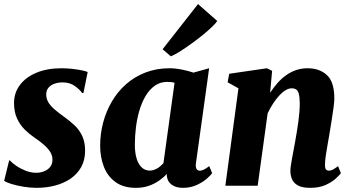

<svg xmlns="http://www.w3.org/2000/svg" viewBox="-21 -894 1687 924"><path d="M380.5 -446.5H374Q364.5 -461.5 340 -479.5Q315.5 -497.5 280 -497.5Q259.5 -497.5 241.5 -491.2Q223.5 -485 212.5 -472.2Q201.5 -459.5 201.5 -439.5Q201.5 -419.5 211.2 -402.5Q221 -385.5 240.5 -368.5Q260 -351.5 288.5 -331Q317 -311 339.5 -289.2Q362 -267.5 375.2 -238.5Q388.5 -209.5 388.5 -169Q388.5 -123.5 369.8 -90Q351 -56.5 318.5 -34.2Q286 -12 244 -1Q202 10 155.5 10Q124 10 91.2 4.5Q58.5 -1 33.5 -8.8Q8.5 -16.5 -1 -24L23 -122H26.5Q36 -111 56 -97Q76 -83 101.5 -72.8Q127 -62.5 154 -62.5Q172 -62.5 189.8 -69Q207.5 -75.5 219.5 -89.5Q231.5 -103.5 231.5 -126Q231.5 -146 220.5 -163.2Q209.5 -180.5 189.8 -197.8Q170 -215 142.5 -233.5Q119 -249.5 97 -271.5Q75 -293.5 60.8 -324.5Q46.5 -355.5 46.5 -398Q46.5 -447.5 75 -485.2Q103.5 -523 154.8 -544.2Q206 -565.5 274.5 -565.5Q301.5 -565.5 327.8 -562.5Q354 -559.5 373.8 -555.2Q393.5 -551 401 -547.5Z M922 -109Q919.5 -89.5 924.8 -81Q930 -72.5 941 -72.5Q948 -72.5 958.5 -77Q969 -81.5 986 -94.5L1000 -60.5Q994 -51.5 974.8 -34.5Q955.5 -17.5 926 -3.8Q896.5 10 858.5 10Q826.5 10 805.2 -5.2Q784 -20.5 781.5 -49.5L782 -57.5Q767 -40.5 745 -25Q723 -9.5 695.2 0.2Q667.5 10 633 10Q573.5 10 535.2 -17.5Q497 -45 479 -91.2Q461 -137.5 461 -192.5Q461 -250 475.5 -304.5Q490 -359 517.8 -406.2Q545.5 -453.5 586.2 -489.2Q627 -525 679.5 -545.2Q732 -565.5 795 -565.5Q824 -565.5 856.2 -558.8Q888.5 -552 910 -544.5L985.5 -565.5ZM819 -495.5Q811 -498 802.2 -499Q793.5 -500 784.5 -500Q750 -500 724 -481.5Q698 -463 679.5 -431.8Q661 -400.5 649.5 -361Q638 -321.5 633 -279.2Q628 -237 628 -197Q628 -158 636.8 -130Q645.5 -102 661.8 -87.5Q678 -73 700 -73Q709 -73 717.8 -75.8Q726.5 -78.5 735 -83.2Q743.5 -88 751 -94.5Q758.5 -101 765.5 -108.5ZM761.5 -657 932 -874.5 1024.5 -793Q1018 -782.5 999.2 -764.5Q980.5 -746.5 954 -725Q927.5 -703.5 899 -683Q870.5 -662.5 844.8 -646.2Q819 -630 801 -623Z M1279 -447.5Q1295.5 -473 1314.5 -494.5Q1333.5 -516 1356 -532Q1378.5 -548 1404.2 -556.8Q1430 -565.5 1459.5 -565.5Q1516.5 -565.5 1552.2 -532.8Q1588 -500 1588 -419.5Q1588 -404.5 1583.8 -373.5Q1579.5 -342.5 1574 -308.2Q1568.5 -274 1564 -247Q1560 -222 1555 -195Q1550 -168 1546.5 -143Q1543 -118 1543 -100Q1543 -82 1549 -77.2Q1555 -72.5 1561.5 -72.5Q1570 -72.5 1579.8 -77.2Q1589.5 -82 1606 -94.5L1619.5 -60.5Q1614 -52.5 1595.8 -35.5Q1577.5 -18.5 1546.8 -4.2Q1516 10 1472.5 10Q1431.5 10 1411 -2.5Q1390.5 -15 1383.5 -33.5Q1376.5 -52 1376.5 -71Q1376.5 -82 1378.8 -98Q1381 -114 1384.8 -133.8Q1388.5 -153.5 1392.5 -174.8Q1396.5 -196 1400 -216Q1403.5 -236.5 1407.5 -260Q1411.5 -283.5 1414.8 -308.2Q1418 -333 1420 -357Q1422 -381 1421.5 -401.5Q1421 -428.5 1417 -443Q1413 -457.5 1404.5 -463.2Q1396 -469 1382.5 -469Q1368 -469 1352.2 -459.2Q1336.5 -449.5 1321.5 -432.8Q1306.5 -416 1292.5 -394.5Q1278.5 -373 1267 -348.5L1219 0H1063.5L1126.5 -469L1074.5 -498L1082 -539L1263.5 -565.5L1288.5 -553Z"/></svg>

Font: Merriweather 24pt Black
Style: Italic
Weight: 900
Italic angle: -7.8°
Designer: Eben Sorkin
Foundry: Eben Sorkin
Version: Version 2.101